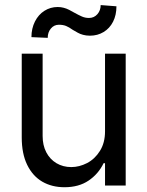

<svg xmlns="http://www.w3.org/2000/svg" viewBox="-20 -746 593 772"><path d="M402.3 -530.3V-217.8C402.3 -187.2 395.5 -161 381.8 -139.2C368.2 -117.4 350.9 -101.1 330.1 -90.3C309.2 -79.6 288.1 -74.2 266.6 -74.2C244.5 -74.2 224.6 -79.4 207 -89.8C189.5 -100.3 175.8 -114.9 166 -133.8C156.2 -152.7 151.4 -174.5 151.4 -199.2V-530.3H67.4V-193.4C67.4 -149.7 74.7 -113 89.4 -83C104 -53.1 124.2 -30.6 149.9 -15.6C175.6 -0.7 205.4 6.8 239.3 6.8C277.7 6.8 310.1 -2.1 336.4 -20C362.8 -37.9 382.8 -61.2 396.5 -89.8H402.3V0H485.4V-530.3ZM120.6 -659.7C111.2 -641.1 106.4 -620.1 106.4 -596.7L171.9 -593.8C171.9 -608.7 176.1 -621.3 184.6 -631.3C193 -641.4 203.8 -646.5 216.8 -646.5C227.9 -646.5 237.5 -644.9 245.6 -641.6C253.7 -638.3 262.7 -633.1 272.5 -626C280.3 -621.4 287.1 -617.5 293 -614.3C298.8 -611 305.8 -608.2 314 -606C322.1 -603.7 331.4 -602.5 341.8 -602.5C362 -602.5 380.2 -607.4 396.5 -617.2C412.8 -627 425.5 -640.8 434.6 -658.7C443.7 -676.6 448.2 -697.3 448.2 -720.7L384.8 -725.6C384.8 -711.3 380.4 -699.1 371.6 -689C362.8 -678.9 351.6 -673.8 337.9 -673.8C327.5 -673.8 317.9 -675.8 309.1 -679.7C300.3 -683.6 290 -688.8 278.3 -695.3C271.8 -699.2 265 -703 257.8 -706.5C250.7 -710.1 243.3 -712.9 235.8 -714.8C228.4 -716.8 220.4 -717.8 211.9 -717.8C192.4 -717.8 174.6 -712.7 158.7 -702.6C142.7 -692.5 130 -678.2 120.6 -659.7Z"/></svg>

Font: Pretendard Variable
Style: Regular
Weight: 400
Designer: Base glyphs from Inter by Rasmus Andersson; Hangeul glyphs from Noto Sans CJK(Source Han Sans) by Jang Soo-young and Kan
Foundry: Kil Hyung-jin
Version: Version 1.309;Glyphs 3.2 (3225)